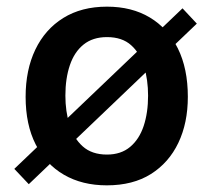

<svg xmlns="http://www.w3.org/2000/svg" viewBox="-20 -547 640 577"><path d="M571.5 -476 66.5 6.5 23 -39.5 528.5 -522ZM301 10Q227 10 172.2 -21.8Q117.5 -53.5 87.2 -113Q57 -172.5 57 -256Q57 -337 86.2 -398Q115.5 -459 170.2 -493Q225 -527 301.5 -527Q376 -527 430.2 -494.5Q484.5 -462 514.5 -401.5Q544.5 -341 544.5 -256Q544.5 -177.5 516 -117.8Q487.5 -58 433.5 -24Q379.5 10 301 10ZM301.5 -82.5Q343.5 -82.5 371 -105.5Q398.5 -128.5 411.8 -168.5Q425 -208.5 425 -259.5Q425 -307 413 -347Q401 -387 374 -411.2Q347 -435.5 301.5 -435.5Q259 -435.5 231.2 -413.2Q203.5 -391 190 -351.2Q176.5 -311.5 176.5 -259.5Q176.5 -212.5 188.8 -172.2Q201 -132 228.5 -107.2Q256 -82.5 301.5 -82.5Z"/></svg>

Font: Public Sans SemiBold
Style: Regular
Weight: 600
Designer: The Public Sans Project Authors: Dan O. Williams and USWDS (Libre Franklin designed by Pablo Impallari and Rodrigo Fuenz
Version: Version 1.007